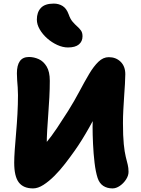

<svg xmlns="http://www.w3.org/2000/svg" viewBox="-20 -1034 782 1068"><path d="M164 14Q110 14 84.5 -19.5Q59 -53 59 -129Q59 -157 62 -200Q65 -243 69.5 -294Q74 -345 77 -399.5Q80 -454 80 -505Q80 -528 78.5 -548Q77 -568 75.5 -587Q74 -606 74 -626Q74 -671 90.5 -694Q107 -717 141 -717Q169 -717 195.5 -705Q222 -693 239.5 -664Q257 -635 257 -585Q257 -539 254.5 -492Q252 -445 248.5 -399Q245 -353 242.5 -310Q240 -267 240 -230Q240 -195 238.5 -172Q237 -149 235.5 -130Q234 -111 234 -88L163 -167Q200 -196 233 -235.5Q266 -275 297 -321.5Q328 -368 359 -417Q394 -473 422 -526Q450 -579 475.5 -622Q501 -665 527.5 -690.5Q554 -716 585 -716Q625 -716 651 -690.5Q677 -665 677 -621Q677 -599 675 -567Q673 -535 670.5 -498Q668 -461 666 -423Q664 -385 664 -350Q664 -277 668.5 -232.5Q673 -188 679.5 -162Q686 -136 690.5 -118Q695 -100 695 -78Q695 -57 681 -35.5Q667 -14 646.5 0Q626 14 606 14Q576 14 554.5 0Q533 -14 523 -44Q512 -78 506 -128.5Q500 -179 497.5 -233Q495 -287 495 -328Q495 -365 498 -403Q501 -441 505 -475.5Q509 -510 513.5 -538Q518 -566 522 -582L582 -540Q568 -506 551.5 -469.5Q535 -433 515.5 -396.5Q496 -360 476 -324.5Q456 -289 435.5 -256Q415 -223 395 -195Q371 -161 342.5 -124Q314 -87 283 -56Q252 -25 221.5 -5.5Q191 14 164 14ZM358 -770Q329 -770 298.5 -784Q268 -798 242.5 -820.5Q217 -843 201 -870.5Q185 -898 185 -925Q185 -966 207.5 -990Q230 -1014 279 -1014Q307 -1014 328.5 -1000.5Q350 -987 362 -954Q371 -928 384 -913Q397 -898 409.5 -887Q422 -876 430.5 -864Q439 -852 439 -832Q439 -804 419 -787Q399 -770 358 -770Z"/></svg>

Font: Shantell Sans ExtraBold
Style: Regular
Weight: 800
Designer: Stephen Nixon, Anya Danilova, Shantell Martin
Foundry: Arrow Type
Version: Version 1.011;[c5ecc13dd]